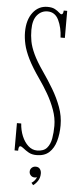

<svg xmlns="http://www.w3.org/2000/svg" viewBox="-59 -743 391 936"><g transform="rotate(5 136.5 -275.0)"><path d="M144 13.5Q121 13.5 105.2 4.5Q89.5 -4.5 78.8 -13.5Q68 -22.5 61.5 -22.5Q53 -22.5 53 0H35.5V-133.5H56.5Q58.5 -101 70.2 -72.5Q82 -44 101.2 -26.5Q120.5 -9 144.5 -9Q177 -9 192.8 -27.2Q208.5 -45.5 213.5 -74.5Q218.5 -103.5 218.5 -136Q218.5 -174.5 204.2 -214Q190 -253.5 168.5 -290.5Q147 -327.5 125 -358.5Q88.5 -410.5 69.2 -449.5Q50 -488.5 43 -519.8Q36 -551 36 -579Q36 -639 63.5 -675Q91 -711 135 -711Q158 -711 171.5 -703.5Q185 -696 192.8 -688.5Q200.5 -681 205.5 -681Q214 -681 215 -700H232V-567.5H211Q209 -616 191.5 -652.5Q174 -689 137 -689Q107 -689 86.5 -665Q66 -641 66 -592.5Q66 -564.5 71 -537.2Q76 -510 91.8 -476Q107.5 -442 140.5 -394.5Q167 -356.5 191.8 -315Q216.5 -273.5 232.5 -230Q248.5 -186.5 248.5 -141.5Q248.5 -99 238.5 -63.8Q228.5 -28.5 205.8 -7.5Q183 13.5 144 13.5ZM140.5 161 131.5 150Q139 146 146.8 136.5Q154.5 127 155.5 120Q151 123 144.5 123Q133 123 125.5 115.2Q118 107.5 118 96.5Q118 85 126 77.5Q134 70 145.5 70Q159 70 166 79Q173 88 173 101Q173 122 162.8 137.5Q152.5 153 140.5 161Z"/></g></svg>

Font: Imbue 50pt Thin
Style: Regular
Weight: 100
Designer: Tyler Finck
Foundry: Etcetera Type Company
Version: Version 1.102; ttfautohint (v1.8.3)